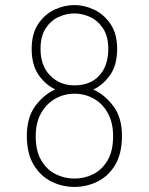

<svg xmlns="http://www.w3.org/2000/svg" viewBox="-20 -727 590 758"><path d="M274 11Q226 11 183 -10.2Q140 -31.5 113 -76.2Q86 -121 86 -191Q86 -263.5 119.5 -308.8Q153 -354 198.5 -374Q159.5 -392 132.2 -431.5Q105 -471 105 -534Q105 -593 130.2 -631.5Q155.5 -670 194.2 -688.5Q233 -707 274 -707Q313.5 -707 352.2 -688.5Q391 -670 416.8 -631.5Q442.5 -593 442.5 -534Q442.5 -470.5 414.8 -431Q387 -391.5 348.5 -373.5Q393 -353.5 427.2 -308.5Q461.5 -263.5 461.5 -191Q461.5 -120.5 434.8 -76Q408 -31.5 365 -10.2Q322 11 274 11ZM274 -390Q336.5 -390 372 -428.8Q407.5 -467.5 407.5 -534Q407.5 -583.5 387 -614.5Q366.5 -645.5 335.8 -659.8Q305 -674 274 -674Q241.5 -674 210.8 -659.8Q180 -645.5 160 -614.5Q140 -583.5 140 -534Q140 -467.5 178 -428.8Q216 -390 274 -390ZM274 -22Q313.5 -22 348.2 -39.5Q383 -57 404.8 -94Q426.5 -131 426.5 -189Q426.5 -243.5 405.5 -281Q384.5 -318.5 349.8 -337.8Q315 -357 274 -357Q233 -357 198 -337.2Q163 -317.5 142 -280Q121 -242.5 121 -189Q121 -131 142.8 -94Q164.5 -57 199.5 -39.5Q234.5 -22 274 -22Z"/></svg>

Font: Trispace SemiCondensed Thin
Style: Regular
Weight: 100
Width: 4
Designer: Tyler Finck
Foundry: Etcetera Type Company
Version: Version 1.210; ttfautohint (v1.8.3)